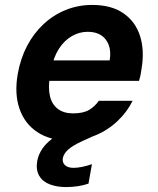

<svg xmlns="http://www.w3.org/2000/svg" viewBox="-20 -558 641 779"><path d="M258 12Q183 12 131.5 -22Q80 -56 59 -117Q38 -178 52 -258Q63 -320 89.5 -371Q116 -422 156 -459.5Q196 -497 246.5 -517.5Q297 -538 354 -538Q432 -538 481 -504Q530 -470 548.5 -411Q567 -352 554 -277Q553 -267 550.5 -255Q548 -243 544 -230H143L157 -313H425Q431 -350 421 -376Q411 -402 389.5 -415.5Q368 -429 336 -429Q302 -429 271.5 -411.5Q241 -394 219 -360Q197 -326 187 -274L182 -245Q175 -200 183 -167Q191 -134 215 -116Q239 -98 276 -98Q317 -98 340.5 -111.5Q364 -125 381 -149H518Q496 -104 457 -67Q418 -30 367.5 -9Q317 12 258 12ZM248 201Q211 201 182 190Q153 179 139 155Q125 131 131 95Q136 68 153.5 43Q171 18 206.5 -6Q242 -30 301 -53L350 -73L368 -10L313 15Q274 33 256.5 49Q239 65 235 83Q232 101 243.5 112Q255 123 279 123Q294 123 313.5 119Q333 115 353 108L339 187Q319 194 295.5 197.5Q272 201 248 201Z"/></svg>

Font: DM Sans 9pt
Style: Bold Italic
Weight: 700
Italic angle: -10°
Version: Version 4.004;gftools[0.9.30]